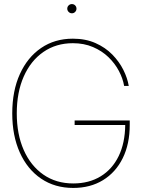

<svg xmlns="http://www.w3.org/2000/svg" viewBox="-20 -928 716 956"><path d="M344.7 7.8Q252.9 7.8 184.6 -38.6Q116.2 -85 78.6 -168.7Q41 -252.4 41 -363.3Q41 -475.6 78.9 -559.1Q116.7 -642.6 184.6 -689Q252.4 -735.4 342.8 -735.4Q406.2 -735.4 455.3 -713.6Q504.4 -691.9 539.1 -656.5Q573.7 -621.1 594.2 -580.1Q614.7 -539.1 621.1 -500H598.1Q591.8 -537.1 572 -574.7Q552.2 -612.3 519.8 -643.6Q487.3 -674.8 442.9 -693.8Q398.4 -712.9 342.8 -712.9Q259.3 -712.9 196.3 -669.4Q133.3 -626 98.4 -547.4Q63.5 -468.8 63.5 -363.3Q63.5 -259.8 98.1 -181.2Q132.8 -102.5 196 -58.6Q259.3 -14.6 344.7 -14.6Q423.3 -14.6 481.2 -50Q539.1 -85.4 570.8 -150.6Q602.5 -215.8 603.5 -305.7H351.6V-328.1H626V-306.6Q626 -210.9 591.1 -140.4Q556.2 -69.8 492.9 -31Q429.7 7.8 344.7 7.8ZM337.9 -861.8Q328.6 -861.8 321.8 -868.7Q314.9 -875.5 314.9 -884.8Q314.9 -894.5 321.8 -901.1Q328.6 -907.7 337.9 -907.7Q347.7 -907.7 354.2 -901.1Q360.8 -894.5 360.8 -884.8Q360.8 -875.5 354.2 -868.7Q347.7 -861.8 337.9 -861.8Z"/></svg>

Font: Inter Display Thin
Style: Regular
Weight: 100
Designer: Rasmus Andersson
Foundry: rsms
Version: Version 4.000;git-a52131595